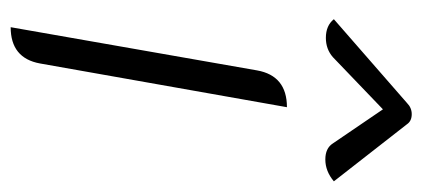

<svg xmlns="http://www.w3.org/2000/svg" viewBox="-236 -547 792 360"><g transform="rotate(90 160.0 -367.0)"><path d="M112 -453Q122 -509 181 -509L99 -46Q89 9 31 9ZM51 -582Q28 -582 16 -597L173 -734Q182 -743 194 -743Q207 -743 213 -734L320 -597Q301 -581 279 -581Q258 -581 249 -595L185 -689L87 -595Q72 -582 51 -582Z"/></g></svg>

Font: K2D ExtraLight
Style: Italic
Weight: 275
Italic angle: -10°
Designer: Katatrad Aksorn Co.,Ltd.
Foundry: Cadson Demak Co.,Ltd.
Version: Version 1.000; ttfautohint (v1.6)